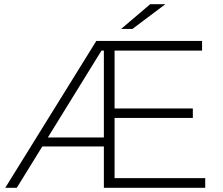

<svg xmlns="http://www.w3.org/2000/svg" viewBox="-20 -895 1062 915"><path d="M5 0 439 -700H491V-654H443L476 -674L60 0ZM163 -197 171 -240H491V-197ZM475 0V-700H943V-654H526V-46H958V0ZM520 -333V-378H899V-333ZM557 -757 696 -875H768L611 -757Z"/></svg>

Font: Montserrat Thin Light
Style: Regular
Weight: 300
Version: Version 9.000